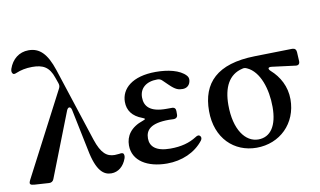

<svg xmlns="http://www.w3.org/2000/svg" viewBox="-83 -996 1992 1195"><g transform="rotate(-10 913.5 -399.0)"><path d="M22 1C26 6 33 8 46 9L139 15C153 16 164 9 169 -4L328 -411C337 -433 354 -432 359 -408L413 -146C439 -9 484 23 532 23C575 23 611 -6 628 -55C632 -67 631 -75 628 -83C624 -90 615 -91 600 -88C591 -87 580 -86 572 -86C523 -86 488 -112 458 -203L306 -669C270 -778 225 -821 156 -821C96 -821 51 -784 31 -726C27 -713 28 -704 33 -697C37 -689 46 -690 60 -696C86 -707 120 -715 160 -715C228 -715 267 -695 291 -624L304 -587C308 -574 308 -566 302 -554L26 -24C20 -12 18 -3 22 1Z M884 23C978 23 1063 -14 1115 -81C1123 -92 1123 -102 1116 -110C1109 -118 1099 -117 1086 -108C1042 -80 990 -65 920 -65C830 -65 793 -100 793 -151C793 -203 824 -243 942 -243C950 -243 957 -243 970 -242C988 -242 997 -251 997 -267V-289C997 -305 988 -314 971 -313H936C836 -313 801 -352 801 -409C801 -466 842 -503 914 -503C927 -503 936 -499 945 -490L978 -458C1015 -422 1033 -417 1060 -417C1087 -417 1107 -434 1110 -464C1111 -476 1108 -485 1100 -494C1063 -535 987 -551 912 -551C763 -551 691 -483 691 -400C691 -347 719 -306 782 -283C800 -276 800 -272 782 -266C701 -239 669 -187 669 -129C669 -31 761 23 884 23Z M1450 23C1597 23 1709 -85 1709 -238C1709 -319 1671 -386 1619 -432C1601 -448 1605 -460 1629 -457L1778 -438C1795 -436 1804 -445 1803 -463L1800 -520C1799 -536 1790 -545 1774 -545L1536 -540C1297 -535 1197 -430 1197 -253C1197 -80 1309 23 1450 23ZM1322 -269C1322 -380 1360 -457 1447 -477C1457 -480 1465 -479 1476 -474C1554 -439 1591 -324 1591 -210C1591 -92 1547 -26 1469 -26C1388 -26 1322 -113 1322 -269Z"/></g></svg>

Font: 寒蝉锦书宋Pro Soft
Style: Regular
Weight: 700
Designer: 寒蝉锦书宋{Warren} 思源宋体{Ryoko NISHIZUKA 西塚涼子 (kana & ideographs); Frank Grießhammer (Latin, Greek & Cyrillic); Wenlong ZHANG 
Foundry: Adobe & ChillType
Version: Version 2.000;Glyphs 3.1.1 (3135)